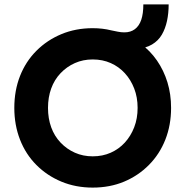

<svg xmlns="http://www.w3.org/2000/svg" viewBox="-20 -842 842 872"><path d="M45 -352Q45 -431 71 -497Q97 -563 145.5 -611.5Q194 -660 259 -687Q324 -714 401 -714Q424 -714 445 -711.5Q466 -709 486 -704Q501 -701 515.5 -698Q530 -695 545 -695Q573 -695 592.5 -709.5Q612 -724 621.5 -752Q631 -780 631 -822H746Q746 -782 738.5 -747Q731 -712 715 -684.5Q699 -657 670.5 -640Q642 -623 600 -620L619 -643Q662 -612 693 -567Q724 -522 740.5 -468Q757 -414 757 -352Q757 -274 731 -208Q705 -142 656.5 -93Q608 -44 543.5 -17Q479 10 401 10Q324 10 259 -17Q194 -44 145.5 -92.5Q97 -141 71 -207.5Q45 -274 45 -352ZM605 -352Q605 -400 589.5 -440Q574 -480 547 -509.5Q520 -539 483 -555.5Q446 -572 401 -572Q357 -572 320 -555.5Q283 -539 255 -509.5Q227 -480 212.5 -440Q198 -400 198 -352Q198 -304 212.5 -264Q227 -224 255 -194.5Q283 -165 320 -148.5Q357 -132 401 -132Q446 -132 483 -148.5Q520 -165 547 -194.5Q574 -224 589.5 -264Q605 -304 605 -352Z"/></svg>

Font: Our Lexend SemiBold
Style: Regular
Weight: 600
Designer: Bonnie Shaver-Troup, Thomas Jockin
Foundry: Lexend
Version: Version 1.007